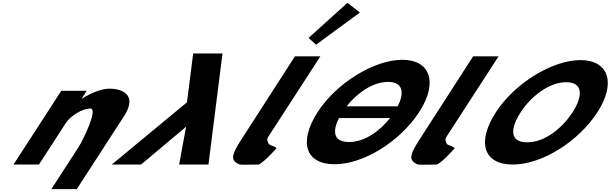

<svg xmlns="http://www.w3.org/2000/svg" viewBox="-20 -1145 4249 1336"><path d="M74 0H251L438.8 -290C471.9 -341 555.6 -390 608.6 -390C665.6 -390 558.1 -170 525.1 -119L337.2 171H514.2L843.9 -338C936.6 -481 836 -528 742 -528C686 -528 616.2 -499 550.3 -459H548.3L583.3 -513H406.3Z M1226.5 0 1274.9 -263 961.5 0H757.5L1281 -433L1324.2 -773H1528.2L1430.5 0Z M2127.1 -881.2 2179.4 -834.1 2484.3 -1058 2397.5 -1125.2ZM2032.2 -753H2209.2L1845.2 -191C1833.8 -173 1842.5 -161.8 1848.3 -145C1851.5 -135.7 1902.7 -124 1903.7 -113C1903.7 -113 1823.1 -21.3 1780.6 0C1696.5 0 1654.8 4.3 1640.4 -3C1589.6 -28.9 1587.8 -57.6 1642.9 -148L1642.4 -148L1654.4 -166.5C1660.8 -176.7 1667.8 -187.5 1675.4 -199L1676 -200Z M2747.3 -405H2391.5C2462.5 -495 2572.1 -575 2679.9 -575C2788.4 -575 2793.1 -495 2747.3 -405ZM2338.7 -323.4H2694.1C2624 -234.8 2519.1 -156.8 2409 -156.8C2296 -156.8 2293.6 -234.8 2338.7 -323.4ZM2190.8 -365.9C2058.2 -161.1 2101.4 -2.1 2308.8 -2.1C2510.2 -2.1 2764.5 -161.1 2897.2 -365.9C3029.9 -570.8 2974.2 -728.9 2779.5 -728.9C2586.6 -728.9 2323.5 -570.8 2190.8 -365.9Z M3272.2 -753H3449.2L3085.2 -191C3073.8 -173 3082.5 -161.8 3088.3 -145C3091.5 -135.7 3142.7 -124 3143.7 -113C3143.7 -113 3063.1 -21.3 3020.6 0C2936.5 0 2894.8 4.3 2880.4 -3C2829.6 -28.9 2827.8 -57.6 2882.9 -148L2882.4 -148L2894.4 -166.5C2900.8 -176.7 2907.8 -187.5 2915.4 -199L2916 -200Z M3430.5 -363.9C3297.9 -159.1 3341.1 -0.1 3548.5 -0.1C3750 -0.1 4004.2 -159.1 4136.9 -363.9C4269.6 -568.8 4213.9 -726.9 4019.2 -726.9C3826.3 -726.9 3563.2 -568.8 3430.5 -363.9ZM3603.1 -363.9C3670.8 -468.5 3796.3 -573 3919.6 -573C4043.7 -573 4032.1 -468.5 3964.3 -363.9C3896.6 -259.4 3776.2 -154.8 3648.7 -154.8C3517.8 -154.8 3535.4 -259.4 3603.1 -363.9Z"/></svg>

Font: Hussar
Style: BdWodka
Weight: 700
Foundry: Cannot Into Space Fonts
Version: Version 2.00